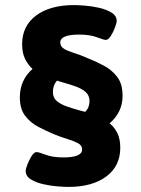

<svg xmlns="http://www.w3.org/2000/svg" viewBox="-20 -728 555 755"><path d="M249 7Q235 7 207.5 5Q180 3 151 -3.5Q122 -10 101.5 -22.5Q81 -35 81 -56Q81 -63 87.5 -80.5Q94 -98 104 -114Q114 -130 124 -130Q132 -130 159.5 -119.5Q187 -109 229 -109Q303 -109 303 -140Q303 -156 287.5 -164.5Q272 -173 247.5 -180.5Q223 -188 195 -199Q164 -212 132 -228.5Q100 -245 79 -272.5Q58 -300 58 -345Q58 -413 108 -457Q90 -473 78.5 -496.5Q67 -520 67 -554Q67 -626 122 -667Q177 -708 271 -708Q285 -708 312.5 -706Q340 -704 369 -697.5Q398 -691 418.5 -678.5Q439 -666 439 -645Q439 -639 432.5 -621Q426 -603 416 -587Q406 -571 396 -571Q389 -571 361 -581.5Q333 -592 291 -592Q217 -592 217 -561Q217 -545 232 -536Q247 -527 271.5 -519.5Q296 -512 323 -500Q356 -487 388 -470Q420 -453 441 -425.5Q462 -398 462 -351Q462 -287 411 -243Q430 -228 441.5 -204.5Q453 -181 453 -147Q453 -75 398 -34Q343 7 249 7ZM296 -293Q301 -292 306 -290.5Q311 -289 315 -288Q332 -305 332 -330Q332 -353 316.5 -366.5Q301 -380 275 -389Q249 -398 220 -406Q216 -407 212 -408.5Q208 -410 204 -411Q188 -393 188 -366Q188 -344 203 -331Q218 -318 242.5 -309.5Q267 -301 296 -293Z"/></svg>

Font: Asap Expanded
Style: Bold
Weight: 700
Width: 7
Designer: Pablo Cosgaya
Foundry: Omnibus-Type
Version: Version 3.001; ttfautohint (v1.8.4.7-5d5b)